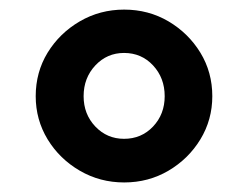

<svg xmlns="http://www.w3.org/2000/svg" viewBox="-20 -751 517 400"><path d="M238.7 -370.9Q188.3 -370.9 146.2 -395.4Q104.1 -419.9 79.2 -460.7Q54.4 -501.6 54.4 -550.6Q54.4 -600.7 79.2 -641.3Q104.1 -681.9 146.2 -706.5Q188.3 -731 238.7 -731Q289.3 -731 331 -706.5Q372.6 -681.9 397.5 -641.2Q422.3 -600.4 422.3 -550.6Q422.3 -501.6 397.5 -460.7Q372.6 -419.9 331 -395.4Q289.3 -370.9 238.7 -370.9ZM238.4 -461.8Q274.7 -461.8 298.9 -487.4Q323.1 -513.1 323.1 -550.6Q323.1 -588.6 298.9 -614.7Q274.7 -640.7 238.4 -640.7Q203 -640.7 178.6 -614.7Q154.2 -588.6 154.2 -550.6Q154.2 -513.1 178.6 -487.4Q203 -461.8 238.4 -461.8Z"/></svg>

Font: Wix Madefor Display
Style: Regular
Weight: 400
Designer: Dalton Maag Ltd
Foundry: Dalton Maag Ltd
Version: Version 3.100